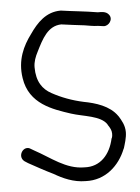

<svg xmlns="http://www.w3.org/2000/svg" viewBox="-51 -725 568 779"><g transform="rotate(-5 233.0 -335.0)"><path d="M225 -684C166 -684 128 -644 97 -599C65 -556 36 -499 48 -424C64 -318 158 -288 231 -264C280 -248 351 -245 375 -207V-206C384 -193 390 -182 390 -169C390 -164 390 -158 387 -150H386V-149C372 -85 331 -38 266 -42C191 -42 134 -93 69 -128L57 -135C28 -156 -3 -110 26 -88L40 -79C69 -63 105 -43 140 -26C174 -6 217 14 266 14C347 18 405 -37 431 -103V-104H432C437 -121 446 -147 446 -170C446 -198 433 -219 422 -237H421V-238C391 -281 334 -298 286 -307C240 -317 197 -333 159 -354C124 -373 100 -405 100 -464C100 -486 108 -507 118 -526C143 -576 168 -627 223 -628C249 -624 293 -619 317 -616C330 -614 354 -609 371 -609C377 -608 386 -607 393 -606C414 -603 436 -631 419 -651C408 -665 389 -664 375 -664C323 -673 272 -677 226 -684Z"/></g></svg>

Font: Stray Cat
Style: BdCn
Weight: 700
Version: Version 1.0